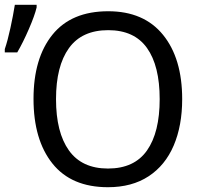

<svg xmlns="http://www.w3.org/2000/svg" viewBox="-37 -772 884 802"><path d="M414 10Q261 10 182 -89Q103 -188 103 -359Q103 -529 182 -627Q261 -725 415 -725Q564 -725 644 -626.5Q724 -528 724 -358Q724 -247 688.5 -164Q653 -81 583.5 -35.5Q514 10 414 10ZM414 -68Q524 -68 577 -143.5Q630 -219 630 -358Q630 -497 577 -571.5Q524 -646 415 -646Q305 -646 251 -571Q197 -496 197 -358Q197 -219 251 -143.5Q305 -68 414 -68ZM-17 -567Q-5 -602 6.5 -655Q18 -708 25 -752H116V-741Q108 -707 83.5 -650.5Q59 -594 35 -553H-17Z"/></svg>

Font: Noto Sans Display
Style: Regular
Weight: 400
Designer: Monotype Design team
Foundry: Monotype Imaging Inc.
Version: Version 1.000